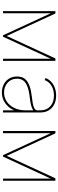

<svg xmlns="http://www.w3.org/2000/svg" viewBox="678 -1272 605 2002"><g transform="rotate(90 981.0 -271.5)"><path d="M355.5 -38.1 589.8 -545.9H615.2L363.3 0H348.6L96.7 -545.9H121.1ZM119.1 -545.9V0H96.7V-545.9ZM592.8 0V-545.9H615.2V0Z M945.3 11.7Q900.4 11.7 862.3 -6.8Q824.2 -25.4 801.3 -61Q778.3 -96.7 778.3 -147.5Q778.3 -175.3 787.1 -199.7Q795.9 -224.1 818.4 -243.9Q840.8 -263.7 881.1 -278.1Q921.4 -292.5 984.4 -299.8Q1022.5 -304.2 1055.9 -309.8Q1089.4 -315.4 1110.1 -326.9Q1130.9 -338.4 1130.9 -359.4V-391.6Q1130.9 -455.1 1088.6 -493.2Q1046.4 -531.2 976.6 -531.2Q918.9 -531.2 875.7 -505.9Q832.5 -480.5 815.4 -434.6L793.9 -443.4Q807.1 -477.5 833.7 -502.2Q860.4 -526.9 897.2 -540.3Q934.1 -553.7 976.6 -553.7Q1018.1 -553.7 1050.8 -541.5Q1083.5 -529.3 1106.4 -507.3Q1129.4 -485.4 1141.4 -455.8Q1153.3 -426.3 1153.3 -391.6V0H1130.9V-110.4H1127.9Q1111.3 -73.7 1084 -46.4Q1056.6 -19 1021.5 -3.7Q986.3 11.7 945.3 11.7ZM945.3 -10.7Q997.1 -10.7 1039.1 -38.8Q1081.1 -66.9 1106 -117.2Q1130.9 -167.5 1130.9 -233.4V-315.4Q1120.6 -308.1 1106.7 -302.2Q1092.8 -296.4 1075.4 -292Q1058.1 -287.6 1037.4 -284.4Q1016.6 -281.2 993.2 -278.3Q919.9 -270 877.9 -252.4Q835.9 -234.9 818.4 -208.7Q800.8 -182.6 800.8 -147.5Q800.8 -85.9 842.5 -48.3Q884.3 -10.7 945.3 -10.7Z M1605.5 -38.1 1839.8 -545.9H1865.2L1613.3 0H1598.6L1346.7 -545.9H1371.1ZM1369.1 -545.9V0H1346.7V-545.9ZM1842.8 0V-545.9H1865.2V0Z"/></g></svg>

Font: Inter Tight Thin
Style: Regular
Weight: 250
Designer: Rasmus Andersson
Foundry: rsms
Version: Version 3.004